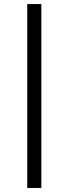

<svg xmlns="http://www.w3.org/2000/svg" viewBox="-20 -744 334 943"><path d="M113.8 179.2V-724.1H183.1V179.2Z"/></svg>

Font: Archivo Expanded Light
Style: Italic
Weight: 300
Width: 7
Italic angle: -10°
Designer: Hector Gatti
Foundry: Omnibus-Type
Version: Version 2.001